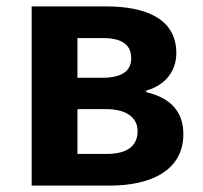

<svg xmlns="http://www.w3.org/2000/svg" viewBox="-20 -580 633 600"><path d="M79 0H323C451 0 553 -47 553 -161C553 -238 505 -276 437 -292V-297C501 -315 531 -362 531 -414C531 -522 435 -560 311 -560H79ZM222 -337V-461H302C364 -461 390 -438 390 -398C390 -360 364 -337 299 -337ZM222 -99V-239H311C379 -239 410 -210 410 -170C410 -127 381 -99 314 -99Z"/></svg>

Font: DAIFUKU Sans JP
Style: Bold
Weight: 700
Designer: Original font ‘Source Han Sans JP’ : Ryoko NISHIZUKA  (kana, bopomofo & ideographs); Paul D. Hunt (Latin, Greek & Cyrill
Foundry: Daifuku
Version: Version 1.001